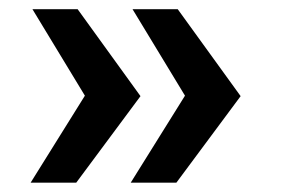

<svg xmlns="http://www.w3.org/2000/svg" viewBox="-20 -470 615 413"><path d="M359.4 -77.1 497.6 -263.2 362.3 -450.2H265.1L377.9 -264.2L261.2 -77.1ZM144 -77.1 282.2 -263.2 147 -450.2H49.8L162.6 -264.2L45.9 -77.1Z"/></svg>

Font: Ride
Style: Bold
Weight: 700
Version: Version 3.000